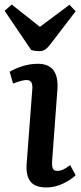

<svg xmlns="http://www.w3.org/2000/svg" viewBox="-29 -803 354 837"><path d="M-8.8 -755.9 22 -783.2 145 -686 273.9 -782.2 300.8 -753.9 191.9 -611.8Q178.7 -594.2 168.2 -587.2Q157.7 -580.1 143.1 -580.1Q123 -580.1 106.9 -585ZM111.8 -414.1Q113.3 -434.1 107.7 -444.1Q102.1 -454.1 85.9 -454.1Q69.3 -454.1 27.8 -439L13.2 -490.2Q35.6 -503.9 68.6 -514.4Q101.6 -524.9 136.2 -524.9Q229.5 -524.9 221.2 -412.1L198.2 -101.1Q196.8 -79.1 201.2 -68.6Q205.6 -58.1 221.2 -58.1Q225.1 -58.1 229 -58.8Q232.9 -59.6 235.8 -60.1Q238.8 -60.5 243.4 -62.7Q248 -64.9 250 -65.7Q252 -66.4 257.1 -69.8Q262.2 -73.2 263.2 -73.7Q264.2 -74.2 270.3 -78.4Q276.4 -82.5 276.9 -83L300.8 -39.1Q281.2 -19.5 245.8 -2.7Q210.4 14.2 173.8 14.2Q123.5 14.2 103.8 -11.7Q84 -37.6 86.9 -85Z"/></svg>

Font: Literata Book SemiBold
Style: Italic
Weight: 600
Italic angle: -3°
Designer: Latin by Veronika Burian and Jose Scaglione. Greek by Irene Vlachou. Cyrillic by Vera Evstafieva
Foundry: TypeTogether
Version: Version 1.003;PS 001.003;hotconv 1.0.88;makeotf.lib2.5.64775